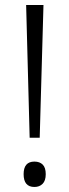

<svg xmlns="http://www.w3.org/2000/svg" viewBox="-20 -734 276 764"><path d="M138 -186H98L84 -714H153ZM74 -41Q74 -91 117 -91Q138 -91 150 -79Q162 -67 162 -41Q162 -15 149.5 -2.5Q137 10 117 10Q74 10 74 -41Z"/></svg>

Font: Noto Sans Khmer Condensed Light
Style: Regular
Weight: 300
Width: 3
Designer: Danh Hong and the Monotype Design Team
Foundry: Monotype Imaging Inc.
Version: Version 2.004; ttfautohint (v1.8.4.7-5d5b)